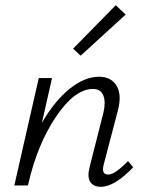

<svg xmlns="http://www.w3.org/2000/svg" viewBox="-20 -713 559 738"><path d="M463 -657 290 -499 261 -526 425 -693ZM472 -94 492 -70Q420 5 368 5Q339 5 327 -13.5Q315 -32 324 -69L378 -282Q387 -322 377 -346.5Q367 -371 337 -371Q267 -371 195 -264Q123 -157 88 -3L87 0H35L129 -413H180L141 -241Q190 -325 247.5 -371.5Q305 -418 361 -418Q407 -418 428 -383.5Q449 -349 433 -288L379 -82Q368 -42 396 -42Q422 -42 472 -94Z"/></svg>

Font: EauTestText Semilight
Style: Italic
Weight: 300
Italic angle: -12°
Designer: Christian Thalmann (Catharsis Fonts)
Version: Version 0.001;PS 000.001;hotconv 1.0.88;makeotf.lib2.5.64775